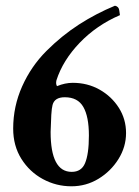

<svg xmlns="http://www.w3.org/2000/svg" viewBox="-20 -650 489 676"><path d="M231.4 5.9Q177.7 5.9 130.9 -19.5Q84 -44.9 55.2 -90.8Q26.4 -136.7 26.4 -197.3Q26.4 -275.4 58.1 -346.2Q89.8 -417 143.6 -470.7Q197.3 -524.4 257.8 -563.5Q318.4 -602.5 384.8 -629.9Q398.4 -627 399.9 -613.3Q401.4 -599.6 402.3 -596.7Q320.3 -561.5 260.7 -499.5Q201.2 -437.5 178.7 -367.2Q175.8 -354.5 180.7 -346.7Q209 -358.4 236.3 -358.4Q288.1 -358.4 330.6 -334.5Q373 -310.5 398.4 -270.5Q423.8 -230.5 423.8 -181.6Q423.8 -132.8 397 -89.8Q370.1 -46.9 326.7 -20.5Q283.2 5.9 231.4 5.9ZM232.4 -44.9Q266.6 -44.9 279.3 -75.2Q293 -107.4 293 -172.9Q293 -239.3 273.4 -273.4Q253.9 -307.6 208 -307.6Q171.9 -307.6 165 -280.3Q162.1 -269.5 160.6 -245.6Q159.2 -221.7 158.2 -185.5Q158.2 -44.9 232.4 -44.9Z"/></svg>

Font: Crimson Text
Style: Bold
Weight: 700
Designer: Sebastian Kosch
Foundry: Sebastian Kosch
Version: Version 1.100